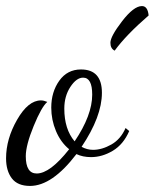

<svg xmlns="http://www.w3.org/2000/svg" viewBox="-30 -581 510 633"><path d="M460 -530Q386 -466 348 -414Q334 -421 334 -440Q334 -461 372.5 -511Q411 -561 438 -561Q457 -561 460 -530ZM270 -63Q243 -63 222 -73Q142 32 69 32Q28 32 9 7Q-10 -18 -10 -59Q-10 -123 26.5 -186.5Q63 -250 105 -250Q114 -250 126 -245Q107 -229 81 -165.5Q55 -102 55 -66Q55 -9 91 -9Q135 -9 198 -89Q170 -112 154.5 -149Q139 -186 139 -226Q139 -278 165.5 -315Q192 -352 237 -352Q306 -352 306 -275Q306 -197 239 -97Q257 -87 277 -87Q306 -87 337 -104.5Q368 -122 384 -159L396 -149Q377 -105 342 -84Q307 -63 270 -63ZM182 -223Q182 -155 216 -115Q274 -201 274 -269Q274 -325 244 -325Q222 -325 202 -294.5Q182 -264 182 -223Z"/></svg>

Font: Dancing Script
Style: Regular
Weight: 400
Designer: Pablo Impallari
Foundry: Pablo Impallari. www.impallari.com
Version: Version 1.002